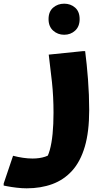

<svg xmlns="http://www.w3.org/2000/svg" viewBox="-62 -764 573 1044"><path d="M9 83Q36 90 63 94Q90 98 115 98Q154 98 183.5 88Q213 78 224 69L180 113Q198 90 208.5 52.5Q219 15 224 -36.5Q229 -88 229 -151Q229 -239 220.5 -318Q212 -397 203 -467L389 -486H401Q410 -417 416.5 -332.5Q423 -248 423 -165Q423 -47 399 34Q375 115 330 164.5Q285 214 222.5 237Q160 260 83 260Q57 260 28 256.5Q-1 253 -21.5 249Q-42 245 -42 245V234ZM287 -575Q252 -575 227 -597.5Q202 -620 202 -660Q202 -701 227 -722.5Q252 -744 287 -744Q322 -744 346.5 -722.5Q371 -701 371 -660Q371 -620 346.5 -597.5Q322 -575 287 -575Z"/></svg>

Font: Kufam ExtraBold
Style: Italic
Weight: 800
Italic angle: -11°
Designer: Artur Schmal
Foundry: Original Type
Version: Version 1.301; ttfautohint (v1.8.3)